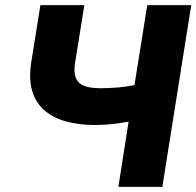

<svg xmlns="http://www.w3.org/2000/svg" viewBox="-20 -731 768 751"><path d="M102 -486C75 -315 182 -242 353 -242C398 -242 441 -248 483 -255L443 0H615L728 -711H556L506 -398C467 -390 420 -386 376 -386C297 -386 261 -406 274 -488L310 -711H138Z"/></svg>

Font: Asimov Pro
Style: UltObl
Weight: 900
Designer: Google
Version: Version 2.000980; 2014